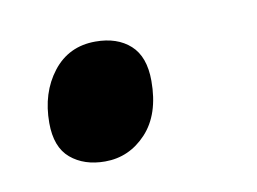

<svg xmlns="http://www.w3.org/2000/svg" viewBox="-34 -177 303 226"><g transform="rotate(-10 118.0 -63.5)"><path d="M77 7Q52 7 36 -6.5Q20 -20 20 -49Q20 -85 39 -109.5Q58 -134 90 -134Q116 -134 131.5 -120Q147 -106 147 -77Q147 -37 126.5 -15Q106 7 77 7Z"/></g></svg>

Font: Noto Serif Display Condensed SemiBold
Style: Italic
Weight: 600
Width: 3
Italic angle: -12°
Designer: Monotype Design Team
Foundry: Monotype Imaging Inc.
Version: Version 2.009